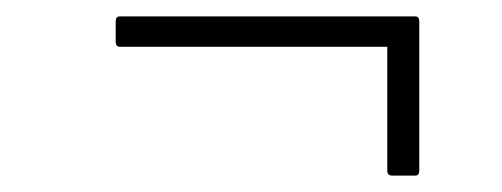

<svg xmlns="http://www.w3.org/2000/svg" viewBox="-20 -339 612 234"><path d="M458 -125Q452 -125 452 -131V-282H126Q121 -282 121 -288V-313Q121 -319 126 -319H486Q491 -319 491 -313V-131Q491 -125 486 -125Z"/></svg>

Font: Sofia Sans Semi Condensed ExtraLight
Style: Italic
Weight: 250
Italic angle: -9°
Version: Version 4.100